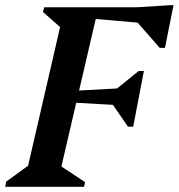

<svg xmlns="http://www.w3.org/2000/svg" viewBox="-46 -718 687 738"><path d="M-26 0 -22 -20 62 -81 185 -614 119 -672 124 -690H480L607 -698H621L588 -534H568L483 -631L322 -645L258 -370L404 -378L487 -445H507L466 -231H446L388 -315L247 -323L190 -78L281 -18L277 0Z"/></svg>

Font: Platypi Medium
Style: Italic
Weight: 500
Italic angle: -13°
Designer: David Sargent
Foundry: Bolt Cutter Type
Version: Version 1.200; ttfautohint (v1.8.4.7-5d5b)